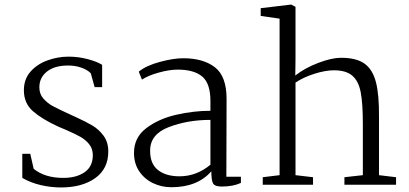

<svg xmlns="http://www.w3.org/2000/svg" viewBox="-20 -812 1797 844"><path d="M113 -136 128 -70Q177 -30 258 -30Q316 -30 352 -55Q388 -80 388 -130Q388 -158 372 -178Q356 -198 332.5 -211Q309 -224 268 -242Q250 -249 237 -255Q165 -288 125 -323Q85 -358 85 -415Q85 -464 114 -497Q143 -530 188.5 -546.5Q234 -563 281 -563Q325 -563 366 -552Q407 -541 429 -527V-429H396L379 -490Q363 -506 336.5 -515Q310 -524 279 -524Q220 -524 186.5 -497.5Q153 -471 153 -428Q153 -399 170.5 -379Q188 -359 210.5 -346.5Q233 -334 290 -308L312 -298Q358 -277 386.5 -260Q415 -243 435.5 -215Q456 -187 456 -146Q456 -70 398.5 -29Q341 12 248 12Q203 12 158.5 1.5Q114 -9 78 -30V-136Z M976 -377 975 -35H1039V-8Q1005 8 955 8Q925 8 917 -5Q909 -18 909 -59Q848 11 733 11Q690 11 652.5 -7Q615 -25 592 -59Q569 -93 569 -140Q569 -208 623.5 -249Q678 -290 754.5 -307.5Q831 -325 905 -325V-368Q905 -445 869 -475.5Q833 -506 761 -506Q725 -506 678 -493Q631 -480 604 -462L590 -497Q623 -524 683 -540Q743 -556 785 -556Q873 -556 924.5 -516.5Q976 -477 976 -377ZM640 -151Q639 -93 674 -65Q709 -37 769 -37Q844 -37 905 -88V-285Q805 -285 722.5 -253.5Q640 -222 640 -151Z M1209 -42V-730L1126 -742V-776L1260 -792L1279 -782V-552L1278 -480Q1320 -513 1379 -535.5Q1438 -558 1479 -558Q1546 -558 1582 -532.5Q1618 -507 1632.5 -451Q1647 -395 1646 -296V-42L1721 -33V0H1494V-33L1575 -42V-268Q1575 -358 1565.5 -407Q1556 -456 1528.5 -479.5Q1501 -503 1448 -503Q1410 -503 1361.5 -487.5Q1313 -472 1279 -449V-42L1356 -33V0H1135V-33Z"/></svg>

Font: Martel UltraLight
Style: Regular
Weight: 250
Designer: Dan Reynolds
Foundry: Dan Reynolds
Version: Version 1.001; ttfautohint (v1.1) -l 5 -r 5 -G 72 -x 0 -D la